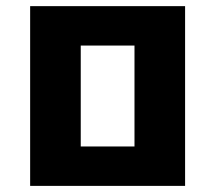

<svg xmlns="http://www.w3.org/2000/svg" viewBox="-20 -608 704 628"><path d="M78.6 0V-587.9H585.4V0ZM244.1 -128.9H419.9V-459H244.1Z"/></svg>

Font: Heebo ExtraBold
Style: Regular
Weight: 800
Designer: Oded Ezer
Foundry: Ezer Type House
Version: Version 3.100